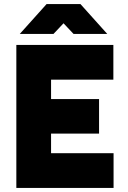

<svg xmlns="http://www.w3.org/2000/svg" viewBox="-20 -920 626 940"><path d="M77 -754H242L291 -806L340 -754H505L374 -900H208ZM60 0H536V-170H230V-266H465V-435H230V-530H535V-700H60Z"/></svg>

Font: Unageo
Style: Black
Weight: 900
Designer: Richard Sepsi
Foundry: Richard Sepsi
Version: Version 2.000